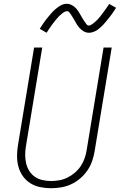

<svg xmlns="http://www.w3.org/2000/svg" viewBox="-20 -986 640 1014"><path d="M249 8Q220 8 191.5 2Q163 -4 140 -18.5Q117 -33 101 -55.5Q85 -78 77.5 -105Q70 -132 70 -161.5Q70 -191 75 -220L160 -735H203L117 -214Q113 -191 113 -168Q113 -145 118 -123.5Q123 -102 134.5 -83.5Q146 -65 164 -52.5Q182 -40 204.5 -35Q227 -30 250 -30Q272 -30 294 -34Q316 -38 337 -48.5Q358 -59 376.5 -75Q395 -91 407.5 -110.5Q420 -130 427.5 -152Q435 -174 438 -195L527 -735H570L480 -189Q476 -163 467 -136.5Q458 -110 442 -86.5Q426 -63 404 -44Q382 -25 356 -13Q330 -1 303 3.5Q276 8 249 8ZM450 -813Q442 -813 435 -815Q428 -817 422 -820.5Q416 -824 410.5 -828.5Q405 -833 400 -838.5Q395 -844 391 -849.5Q387 -855 383.5 -861Q380 -867 376.5 -873.5Q373 -880 369 -886.5Q365 -893 361 -899.5Q357 -906 353.5 -911Q350 -916 345.5 -921.5Q341 -927 333 -927Q329 -927 324.5 -925Q320 -923 316.5 -921Q313 -919 309 -915.5Q305 -912 300.5 -908Q296 -904 293.5 -902Q291 -900 288.5 -897Q286 -894 283.5 -891Q281 -888 278 -885Q275 -882 272.5 -878.5Q270 -875 267 -871Q264 -867 260.5 -863Q257 -859 254 -854.5Q251 -850 247.5 -845Q244 -840 240.5 -835Q237 -830 233.5 -824.5Q230 -819 226 -813L190 -834Q196 -843 201.5 -851.5Q207 -860 212.5 -868Q218 -876 223.5 -883Q229 -890 234.5 -896.5Q240 -903 244.5 -908.5Q249 -914 253.5 -919Q258 -924 263 -929Q268 -934 275 -939.5Q282 -945 288 -949.5Q294 -954 301.5 -958Q309 -962 317 -964Q325 -966 333 -966Q341 -966 347.5 -964Q354 -962 360.5 -958.5Q367 -955 372.5 -950.5Q378 -946 383 -940.5Q388 -935 392 -929Q396 -923 399.5 -917Q403 -911 406.5 -905Q410 -899 414 -892Q418 -885 422 -879Q426 -873 429.5 -868Q433 -863 437.5 -857Q442 -851 450 -851Q454 -851 458.5 -853.5Q463 -856 466 -858Q469 -860 473 -863Q477 -866 482 -870.5Q487 -875 489.5 -877Q492 -879 494.5 -882Q497 -885 499 -887.5Q501 -890 504.5 -893.5Q508 -897 510.5 -900.5Q513 -904 516 -908Q519 -912 522 -916Q525 -920 528.5 -924.5Q532 -929 535.5 -934Q539 -939 542.5 -944Q546 -949 549.5 -954.5Q553 -960 557 -965L593 -945Q587 -935 581 -926.5Q575 -918 570 -910.5Q565 -903 559 -896Q553 -889 548 -882.5Q543 -876 538 -870Q533 -864 528.5 -859Q524 -854 519.5 -849.5Q515 -845 508 -839Q501 -833 495 -828.5Q489 -824 481 -820.5Q473 -817 465.5 -815Q458 -813 450 -813Z"/></svg>

Font: Iosevka Aile XLt Obl
Style: Regular
Weight: 200
Italic angle: -9°
Designer: Belleve Invis
Foundry: Belleve Invis
Version: Version 31.1.0; ttfautohint (v1.8.4)